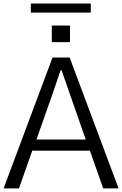

<svg xmlns="http://www.w3.org/2000/svg" viewBox="-24 -1053 683 1073"><path d="M0 0ZM179.7 -273.4H455.1L369.1 -519.5Q361.3 -542 344.2 -591.3Q327.1 -640.6 320.3 -660.2H314.5Q273.4 -540 266.6 -519.5ZM-3.9 0 269.5 -731.4H365.2L638.7 0H552.7L478.5 -210.9H156.2L82 0ZM265.6 -817.4V-910.2H367.2V-817.4ZM148.4 -982.4V-1033.2H483.4V-982.4Z"/></svg>

Font: Batunionen A1
Style: Regular
Weight: 400
Designer: HanYang I&C Co.,Ltd.
Foundry: HanYang I&C Co.,Ltd.
Version: Version 2.50; ttfautohint (v1.6)